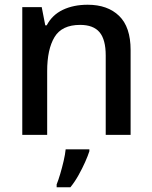

<svg xmlns="http://www.w3.org/2000/svg" viewBox="-20 -569 640 810"><path d="M74 0V-539H156L171 -462H177Q200 -506 245 -527.5Q290 -549 350 -549Q434 -549 482.5 -502Q531 -455 531 -358V0H426V-335Q426 -402 400 -433Q374 -464 318 -464Q241 -464 210 -412.5Q179 -361 179 -269V0ZM219 209Q226 192 234 165Q242 138 248.5 110Q255 82 257 61H357V69Q351 88 339 115Q327 142 311 170.5Q295 199 277 221H219Z"/></svg>

Font: Noto Sans Mono Medium
Style: Regular
Weight: 500
Designer: Monotype Design Team
Foundry: Monotype Imaging Inc.
Version: Version 2.014